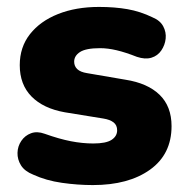

<svg xmlns="http://www.w3.org/2000/svg" viewBox="-20 -523 536 554"><path d="M248 11Q204 11 158.5 4.5Q113 -2 76 -19Q51 -29 40.5 -46Q30 -63 30.5 -82Q31 -101 41.5 -116.5Q52 -132 69.5 -138.5Q87 -145 109 -137Q151 -122 184.5 -115.5Q218 -109 249 -109Q286 -109 302 -119.5Q318 -130 318 -147Q318 -162 307.5 -170Q297 -178 278 -181L167 -199Q105 -210 71 -244.5Q37 -279 37 -335Q37 -387 66.5 -424.5Q96 -462 147.5 -482.5Q199 -503 266 -503Q311 -503 348 -496.5Q385 -490 420 -473Q442 -464 451 -447Q460 -430 458 -411.5Q456 -393 445.5 -377.5Q435 -362 417 -356.5Q399 -351 375 -359Q342 -372 316.5 -378Q291 -384 269 -384Q228 -384 211 -373Q194 -362 194 -345Q194 -332 203 -323.5Q212 -315 231 -312L342 -293Q406 -283 440.5 -249.5Q475 -216 475 -159Q475 -78 413 -33.5Q351 11 248 11Z"/></svg>

Font: Nunito ExtraLight Black
Style: Regular
Weight: 900
Version: Version 3.602